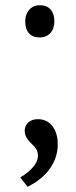

<svg xmlns="http://www.w3.org/2000/svg" viewBox="-20 -553 292 738"><path d="M58 129Q90 110 108 88Q126 66 126 46Q126 35 122 25Q118 15 102 0Q88 -13 81.5 -25Q75 -37 75 -50Q75 -70 89 -82.5Q103 -95 126 -95Q149 -95 166 -83Q183 -71 192.5 -49.5Q202 -28 202 1Q202 28 194 51.5Q186 75 171 96Q156 117 135 134Q114 151 86 165ZM77 -471Q77 -498 92.5 -515.5Q108 -533 133 -533Q160 -533 174.5 -516.5Q189 -500 189 -471Q189 -443 173.5 -426Q158 -409 133 -409Q106 -409 91.5 -425Q77 -441 77 -471Z"/></svg>

Font: Our Lexend Light
Style: Regular
Weight: 300
Designer: Bonnie Shaver-Troup, Thomas Jockin
Foundry: Lexend
Version: Version 1.007